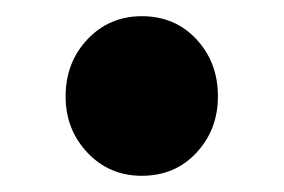

<svg xmlns="http://www.w3.org/2000/svg" viewBox="-20 -522 350 237"><path d="M155 -305Q115 -305 88 -333.5Q61 -362 61 -403Q61 -445 88 -473.5Q115 -502 155 -502Q196 -502 222.5 -473.5Q249 -445 249 -403Q249 -362 222.5 -333.5Q196 -305 155 -305Z"/></svg>

Font: Source Sans 3 ExtraBold
Style: Regular
Weight: 800
Designer: Paul D. Hunt
Foundry: Adobe
Version: Version 3.052;hotconv 1.1.0;makeotfexe 2.6.0